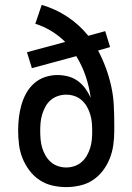

<svg xmlns="http://www.w3.org/2000/svg" viewBox="-20 -755 540 783"><path d="M250 8Q221 8 193 1.5Q165 -5 141 -21Q117 -37 99.5 -60.5Q82 -84 71.5 -110.5Q61 -137 57.5 -166Q54 -195 54 -223Q54 -249 57 -275Q60 -301 67 -326Q74 -351 86.5 -374Q99 -397 118.5 -414.5Q138 -432 163 -440.5Q188 -449 214 -449Q236 -449 257.5 -443.5Q279 -438 297 -425Q315 -412 328 -394Q341 -376 350 -356Q344 -401 329.5 -444Q315 -487 291 -526L110 -477L90 -542L246 -584Q221 -609 190 -628Q159 -647 124 -658L150 -735Q206 -719 255 -686.5Q304 -654 340 -609L409 -628L429 -563L380 -549Q398 -515 411.5 -478.5Q425 -442 433.5 -403.5Q442 -365 444 -326Q446 -287 446 -248V-221Q446 -192 442 -163.5Q438 -135 427.5 -108.5Q417 -82 399.5 -59Q382 -36 358.5 -20.5Q335 -5 306.5 1.5Q278 8 250 8ZM250 -72Q267 -72 283.5 -77.5Q300 -83 313 -94.5Q326 -106 334.5 -121Q343 -136 348 -152.5Q353 -169 354.5 -186Q356 -203 356 -220Q356 -238 354.5 -255Q353 -272 348 -288.5Q343 -305 334.5 -320Q326 -335 313 -346.5Q300 -358 283.5 -363.5Q267 -369 250 -369Q233 -369 216.5 -363.5Q200 -358 187 -347Q174 -336 165.5 -320.5Q157 -305 152 -288.5Q147 -272 145.5 -255Q144 -238 144 -221Q144 -204 145.5 -186.5Q147 -169 152 -152.5Q157 -136 165.5 -121Q174 -106 187 -94.5Q200 -83 216.5 -77.5Q233 -72 250 -72Z"/></svg>

Font: Iosevka Bendy Medium
Style: Regular
Weight: 500
Monospace: yes
Designer: Belleve Invis
Foundry: Belleve Invis
Version: Version 30.1.2